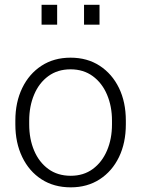

<svg xmlns="http://www.w3.org/2000/svg" viewBox="-20 -782 597 812"><path d="M279.3 10.3Q208 10.3 155.5 -23.7Q103 -57.6 74 -117.9Q44.9 -178.2 44.9 -255.9V-272Q44.9 -349.6 74 -409.7Q103 -469.7 155.5 -503.9Q208 -538.1 278.3 -538.1Q349.1 -538.1 401.6 -503.9Q454.1 -469.7 483.2 -409.9Q512.2 -350.1 512.2 -272V-255.9Q512.2 -177.7 483.2 -117.7Q454.1 -57.6 401.6 -23.7Q349.1 10.3 279.3 10.3ZM279.3 -38.6Q333.5 -38.6 372.6 -67.4Q411.6 -96.2 432.6 -145.5Q453.6 -194.8 453.6 -255.9V-272Q453.6 -332.5 432.6 -381.8Q411.6 -431.2 372.3 -460Q333 -488.8 278.3 -488.8Q223.6 -488.8 184.3 -460Q145 -431.2 124.3 -381.8Q103.5 -332.5 103.5 -272V-255.9Q103.5 -194.3 124.3 -145.3Q145 -96.2 184.3 -67.4Q223.6 -38.6 279.3 -38.6ZM335.4 -677.7V-761.7H400.9V-677.7ZM155.8 -677.7V-761.7H221.7V-677.7Z"/></svg>

Font: Roboto Slab LO Light
Style: Regular
Weight: 300
Designer: Google
Version: Version 2.000